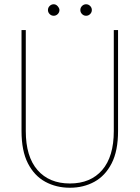

<svg xmlns="http://www.w3.org/2000/svg" viewBox="-20 -869 655 901"><path d="M308 12Q244 12 192.5 -16Q141 -44 111 -102.5Q81 -161 81 -254V-728H101V-254Q101 -134 156 -71Q211 -8 308 -8Q405 -8 459.5 -71Q514 -134 514 -254V-728H534V-254Q534 -161 504 -102.5Q474 -44 423 -16Q372 12 308 12ZM232 -795Q221 -795 213 -803Q205 -811 205 -822Q205 -833 213 -841Q221 -849 232 -849Q243 -849 251 -839.5Q259 -830 259 -822Q259 -811 251 -803Q243 -795 232 -795ZM384 -795Q373 -795 365 -803Q357 -811 357 -822Q357 -833 365 -841Q373 -849 384 -849Q395 -849 403 -841Q411 -833 411 -822Q411 -811 403 -803Q395 -795 384 -795Z"/></svg>

Font: Murecho Thin
Style: Regular
Weight: 100
Designer: Neil Summerour
Foundry: Positype
Version: Version 1.010